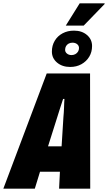

<svg xmlns="http://www.w3.org/2000/svg" viewBox="-60 -1127 645 1147"><path d="M-40 0 219 -688H478L479 0H293L298 -101H179L148 0ZM227 -253H308L319 -429Q320 -440 321 -453.5Q322 -467 322.5 -482Q323 -497 323.5 -511Q324 -525 325 -536H317Q312 -521 305.5 -501Q299 -481 293 -462Q287 -443 283 -430ZM359 -727Q312 -727 281 -753Q250 -779 250 -819Q250 -855 267 -883.5Q284 -912 314 -928Q344 -944 382 -944Q429 -944 459.5 -918Q490 -892 490 -852Q490 -816 473 -788Q456 -760 426.5 -743.5Q397 -727 359 -727ZM367 -798Q380 -798 390 -803.5Q400 -809 406 -818.5Q412 -828 412 -840Q412 -854 401 -863Q390 -872 373 -872Q360 -872 350 -866.5Q340 -861 334.5 -851.5Q329 -842 329 -829Q329 -816 340 -807Q351 -798 367 -798ZM333 -974 416 -1107H565V-1103L440 -974Z"/></svg>

Font: Archivo ExtraCondensed Black
Style: Italic
Weight: 900
Width: 2
Italic angle: -10°
Designer: Hector Gatti
Foundry: Omnibus-Type
Version: Version 2.001